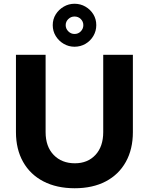

<svg xmlns="http://www.w3.org/2000/svg" viewBox="-20 -992 793 1023"><path d="M223 -288Q223 -211 266 -166.5Q309 -122 379 -122Q447 -122 488.5 -166.5Q530 -211 530 -288V-700H688V-288Q688 -197 650.5 -129.5Q613 -62 543.5 -25.5Q474 11 378 11Q282 11 211.5 -25.5Q141 -62 103 -129.5Q65 -197 65 -288V-700H223ZM377 -972Q409 -972 435.5 -956.5Q462 -941 477.5 -915.5Q493 -890 493 -858Q493 -827 477.5 -800.5Q462 -774 435.5 -758.5Q409 -743 377 -743Q346 -743 319.5 -758.5Q293 -774 277 -800Q261 -826 261 -858Q261 -890 277 -915.5Q293 -941 319.5 -956.5Q346 -972 377 -972ZM377 -904Q358 -904 344 -890.5Q330 -877 330 -858Q330 -839 344 -825Q358 -811 377 -811Q397 -811 410.5 -825Q424 -839 424 -858Q424 -877 410.5 -890.5Q397 -904 377 -904Z"/></svg>

Font: Alexandria SemiBold
Style: Regular
Weight: 600
Designer: Mohamed Gaber
Foundry: Kief Type Foundry
Version: Version 5.100